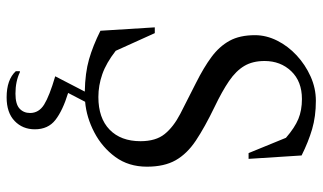

<svg xmlns="http://www.w3.org/2000/svg" viewBox="-212 -498 950 565"><g transform="rotate(90 262.5 -215.0)"><path d="M266 240Q214 240 189 213V201H192Q219 214 255 214Q286 214 299 202Q312 190 312 171Q312 145 287 129.5Q262 114 204 97L249 10Q194 9 154 -2.5Q114 -14 70 -36L60 -196H77L129 -81Q165 -53 198 -41.5Q231 -30 265 -30Q327 -30 361 -63Q395 -96 395 -154Q395 -199 374 -225Q353 -251 314.5 -271Q276 -291 224 -317Q178 -340 147 -363Q116 -386 99.5 -416Q83 -446 83 -491Q83 -524 99 -556Q115 -588 142.5 -613.5Q170 -639 204.5 -654.5Q239 -670 276 -670Q322 -670 359.5 -659Q397 -648 437 -628L447 -472H430L385 -582Q355 -608 329.5 -618.5Q304 -629 271 -629Q219 -629 189 -597.5Q159 -566 159 -519Q159 -484 173.5 -459.5Q188 -435 218 -414.5Q248 -394 294 -372Q354 -343 393 -317Q432 -291 451 -257.5Q470 -224 470 -173Q470 -119 441.5 -80Q413 -41 369 -18Q325 5 279 9L253 59Q305 75 332.5 96.5Q360 118 360 157Q360 193 335.5 216.5Q311 240 266 240Z"/></g></svg>

Font: Spectral SC Light
Style: Regular
Weight: 300
Designer: Jean-Baptiste Levee
Foundry: Production Type
Version: Version 2.001